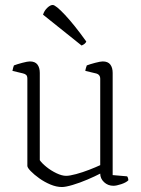

<svg xmlns="http://www.w3.org/2000/svg" viewBox="-20 -747 568 772"><path d="M229 5Q207 5 183 -5Q159 -15 138 -30Q117 -45 103.5 -59Q90 -73 90 -80V-430Q90 -441 85.5 -445.5Q81 -450 72 -452L30 -462Q31 -469 33 -475Q35 -481 36 -484Q49 -489 70 -494.5Q91 -500 100 -500Q121 -500 130.5 -487.5Q140 -475 140 -454V-103Q148 -91 166.5 -76Q185 -61 207 -50.5Q229 -40 246 -40Q260 -40 286 -47Q312 -54 339 -64.5Q366 -75 383 -83V-430Q383 -448 365 -452L323 -462Q324 -469 326 -475Q328 -481 329 -484Q342 -489 363 -494.5Q384 -500 393 -500Q414 -500 423.5 -487.5Q433 -475 433 -454V-43L491 -38Q493 -36 494.5 -31.5Q496 -27 496 -22Q487 -13 467.5 -6.5Q448 0 436 0Q414 0 398.5 -14.5Q383 -29 383 -49Q362 -38 331.5 -25Q301 -12 272.5 -3.5Q244 5 229 5ZM308 -564 153 -688Q158 -704 170 -715.5Q182 -727 192 -727Q204 -727 241.5 -687Q279 -647 327 -580Q323 -570 308 -564Z"/></svg>

Font: Texturina 72pt Thin
Style: Regular
Weight: 100
Designer: Guillermo Torres Carreño
Foundry: Omnibus-Type
Version: Version 1.002; ttfautohint (v1.8.3)